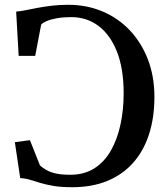

<svg xmlns="http://www.w3.org/2000/svg" viewBox="-20 -771 690 802"><path d="M281.5 11Q235 11 203 5.5Q171 0 148 -7Q125 -14 105.5 -20Q86 -26 64.5 -27L42 -177L105 -185.5L147 -80Q158 -70 174 -60.8Q190 -51.5 214 -46.2Q238 -41 274 -41Q332 -41 374 -67.8Q416 -94.5 443 -141.8Q470 -189 483.2 -250.5Q496.5 -312 496.5 -381Q496.5 -485 468.2 -555.8Q440 -626.5 391 -663Q342 -699.5 278 -699.5Q244.5 -699.5 218.8 -695Q193 -690.5 176.2 -683.5Q159.5 -676.5 152 -668.5L127 -537.5H58L47.5 -722.5Q66 -724 89 -728.8Q112 -733.5 138.8 -738.5Q165.5 -743.5 197 -747.2Q228.5 -751 265 -751Q342 -751 407.5 -723.5Q473 -696 521.8 -644.8Q570.5 -593.5 597.8 -522.8Q625 -452 625 -366Q625 -280.5 602.8 -211Q580.5 -141.5 537 -92Q493.5 -42.5 429.5 -15.8Q365.5 11 281.5 11Z"/></svg>

Font: Merriweather 36pt Medium
Style: Regular
Weight: 500
Version: Version 2.100